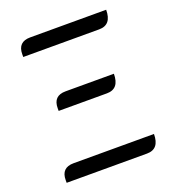

<svg xmlns="http://www.w3.org/2000/svg" viewBox="-133 -839 861 945"><g transform="rotate(-20 297.5 -367.0)"><path d="M55 0V-14Q55 -79 120 -79H541Q541 0 476 0ZM139 -346V-360Q139 -425 204 -425H457Q457 -346 392 -346ZM66 -655V-669Q66 -734 131 -734H529Q529 -655 464 -655Z"/></g></svg>

Font: Swei Toothpaste CJK TC
Style: Regular
Weight: 400
Version: Version 1.0